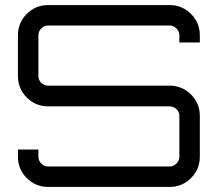

<svg xmlns="http://www.w3.org/2000/svg" viewBox="-20 -740 862 760"><path d="M771 -600V-572H690V-600Q690 -616 678.5 -627.5Q667 -639 651 -639H171Q155 -639 143.5 -627.5Q132 -616 132 -600V-439Q132 -423 143.5 -412Q155 -401 171 -401H651Q701 -401 736 -366Q771 -331 771 -281V-120Q771 -70 736 -35Q701 0 651 0H171Q121 0 86 -35Q51 -70 51 -120V-148H132V-120Q132 -104 143.5 -92.5Q155 -81 171 -81H651Q667 -81 678.5 -92.5Q690 -104 690 -120V-281Q690 -297 678.5 -308Q667 -319 651 -319H171Q121 -319 86 -354Q51 -389 51 -439V-600Q51 -650 86 -685Q121 -720 171 -720H651Q701 -720 736 -685Q771 -650 771 -600Z"/></svg>

Font: Orbitron
Style: Regular
Weight: 400
Designer: Matt McInerney
Foundry: Matt McInerney
Version: 1.000